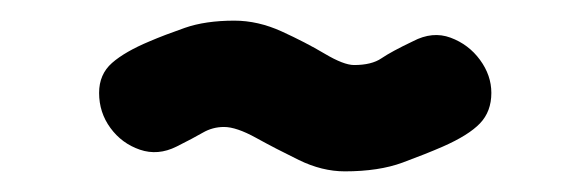

<svg xmlns="http://www.w3.org/2000/svg" viewBox="-20 -331 547 186"><path d="M314 -165Q292 -165 269.5 -176Q247 -187 228 -197.5Q209 -208 197 -208Q186 -208 176.5 -202.5Q167 -197 151 -189Q133 -180 115.5 -186Q98 -192 87 -207Q76 -222 76 -241Q76 -259 88.5 -270Q101 -281 125 -291Q139 -297 159 -304Q179 -311 207 -311Q230 -311 253 -300.5Q276 -290 294.5 -279Q313 -268 323 -268Q340 -268 349.5 -274.5Q359 -281 380 -291Q399 -301 416.5 -294.5Q434 -288 445 -273Q456 -258 456 -241Q456 -223 445 -211.5Q434 -200 409 -189Q393 -182 370 -173.5Q347 -165 314 -165Z"/></svg>

Font: Edu VIC WA NT Beginner
Style: Bold
Weight: 700
Designer: Tina and Corey Anderson
Foundry: Google for Education
Version: Version 1.003